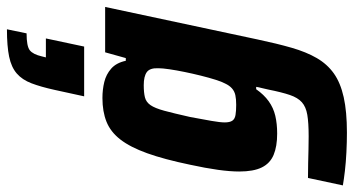

<svg xmlns="http://www.w3.org/2000/svg" viewBox="-276 -582 1044 567"><g transform="rotate(-90 246.5 -298.0)"><path d="M139 204Q111 204 81 202.5Q51 201 25.5 198Q0 195 -17 192L5 89Q27 89 48 89.5Q69 90 89.5 90.5Q110 91 128 91Q168 91 191.5 87Q215 83 228.5 71Q242 59 250 35.5Q258 12 266 -28Q268 -38 270.5 -47.5Q273 -57 274 -64H267Q251 -41 231.5 -27Q212 -13 188.5 -7.5Q165 -2 136 -2Q98 -2 73 -12.5Q48 -23 36 -47.5Q24 -72 24 -114Q24 -141 29 -177Q34 -213 44 -259Q60 -336 78 -386Q96 -436 118.5 -465Q141 -494 171 -506Q201 -518 241 -518Q266 -518 288.5 -512.5Q311 -507 328 -492Q345 -477 351 -449H359L376 -510H510L414 -60Q402 -3 389.5 40.5Q377 84 359 115Q341 146 313.5 165.5Q286 185 243.5 194.5Q201 204 139 204ZM221 -123Q238 -123 249.5 -125.5Q261 -128 269.5 -135.5Q278 -143 284 -156Q289 -165 295 -184Q301 -203 307 -227Q313 -251 318 -275.5Q323 -300 326 -320.5Q329 -341 329 -353Q330 -378 317.5 -387Q305 -396 279 -396Q257 -396 243 -392.5Q229 -389 220 -376Q211 -363 203.5 -335.5Q196 -308 185 -259Q178 -222 173.5 -196Q169 -170 169 -157Q169 -142 174 -134.5Q179 -127 191 -125Q203 -123 221 -123ZM246 -572 265 -659Q274 -700 284.5 -727.5Q295 -755 313.5 -771Q332 -787 363 -793.5Q394 -800 444 -800L432 -742Q394 -742 382 -732.5Q370 -723 364 -697L361 -685H417L393 -572Z"/></g></svg>

Font: Saira SemiCondensed
Style: Bold Italic
Weight: 700
Width: 4
Italic angle: -12°
Designer: Hector Gatti with collaboration of the Omnibus-Type team
Foundry: Omnibus-Type
Version: Version 1.101